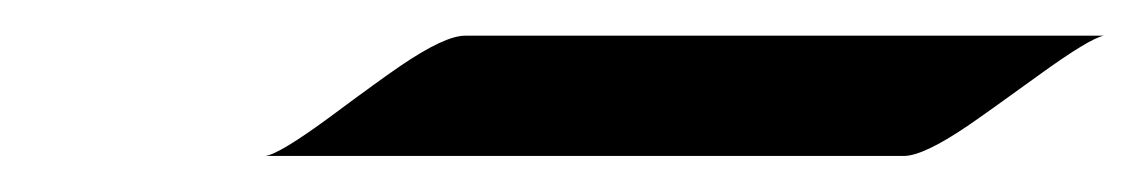

<svg xmlns="http://www.w3.org/2000/svg" viewBox="-20 -320 629 106"><path d="M589.4 -300.3Q581.5 -298.8 553.2 -278.3Q524.9 -257.8 514.2 -250.5Q489.7 -233.9 479 -233.9H126.5Q134.3 -234.9 162.4 -255.6Q190.4 -276.4 201.2 -283.7Q225.6 -300.3 236.8 -300.3Z"/></svg>

Font: Fondamento
Style: Italic
Weight: 400
Italic angle: -12°
Version: Version 1.000